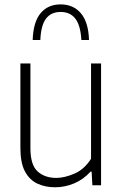

<svg xmlns="http://www.w3.org/2000/svg" viewBox="-20 -822 545 852"><path d="M224.5 9Q180.5 9 145.8 -7.2Q111 -23.5 90.8 -61.2Q70.5 -99 70.5 -164.5V-540.5H115V-164.5Q115 -90 147 -61.2Q179 -32.5 229.5 -32.5Q266 -32.5 310.2 -51.5Q354.5 -70.5 384 -117.5V-540.5H428.5V0H390L386.5 -60.5H382Q350 -25.5 309 -8.2Q268 9 224.5 9ZM125 -644.5Q127.5 -724 160 -763.2Q192.5 -802.5 249 -802.5Q305.5 -802.5 339 -763Q372.5 -723.5 375 -644.5H341Q337.5 -709 314.5 -739Q291.5 -769 249 -769Q206.5 -769 184 -739Q161.5 -709 159 -644.5Z"/></svg>

Font: Encode Sans SmCnd XLt
Style: Regular
Weight: 200
Width: 4
Designer: Multiple Designers
Foundry: Impallari Type
Version: Version 3.002; ttfautohint (v1.8.3) -l 8 -r 50 -G 200 -x 14 